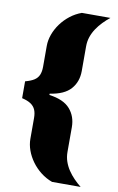

<svg xmlns="http://www.w3.org/2000/svg" viewBox="-98 -796 614 999"><g transform="rotate(10 209.5 -296.5)"><path d="M251 150Q218 138 190.5 116.5Q163 95 143 67.5Q123 40 112 9.5Q101 -21 101 -51V-161Q101 -187 93.5 -204.5Q86 -222 69 -233.5Q52 -245 22 -252V-341Q52 -349 69 -360Q86 -371 93.5 -388.5Q101 -406 101 -432V-542Q101 -572 112 -602.5Q123 -633 143 -660.5Q163 -688 190.5 -709.5Q218 -731 251 -743H402Q383 -728 365 -709.5Q347 -691 333 -670Q319 -649 311 -625.5Q303 -602 303 -575V-445Q303 -388 269 -349.5Q235 -311 159 -300V-293Q235 -283 269 -244Q303 -205 303 -148V-18Q303 9 311 32.5Q319 56 333 77Q347 98 365 116.5Q383 135 402 150Z"/></g></svg>

Font: Saira Expanded Black
Style: Regular
Weight: 900
Width: 7
Designer: Hector Gatti with collaboration of the Omnibus-Type team
Foundry: Omnibus-Type
Version: Version 1.101